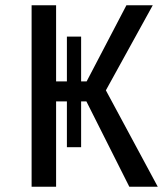

<svg xmlns="http://www.w3.org/2000/svg" viewBox="-20 -709 629 729"><path d="M382 -366 579 0H471L308 -324H288V-150H234V-324H193V0H100V-689H193V-400H234V-570H288V-400H309L460 -689H560Z"/></svg>

Font: Fira Sans
Style: Regular
Weight: 400
Designer: Carrois Corporate & Edenspiekermann AG
Foundry: Carrois Corporate GbR & Edenspiekermann AG
Version: Version 4.106;PS 004.106;hotconv 1.0.70;makeotf.lib2.5.58329